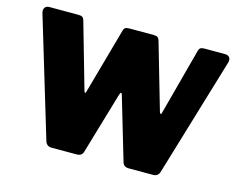

<svg xmlns="http://www.w3.org/2000/svg" viewBox="-102 -897 1312 1053"><g transform="rotate(15 554.5 -371.0)"><path d="M1052 -742Q1072 -742 1079.5 -730.5Q1087 -719 1082 -702L879 -25Q870 0 843 0H705Q676 0 669 -25L565 -377Q562 -389 558 -389.5Q554 -390 549 -375L446 -25Q439 0 410 0H267Q240 0 231 -25L27 -702Q23 -719 30.5 -730.5Q38 -742 57 -742H222Q238 -742 244.5 -736.5Q251 -731 254 -721L360 -350Q363 -339 366.5 -338.5Q370 -338 372 -346L477 -721Q479 -731 486 -736.5Q493 -742 509 -742H649Q665 -742 671.5 -736.5Q678 -731 681 -721L791 -341Q793 -335 797 -334Q801 -333 802 -339L904 -721Q906 -731 913 -736.5Q920 -742 936 -742H1052Z"/></g></svg>

Font: Libre Franklin Thin Black
Style: Regular
Weight: 900
Version: Version 3.000